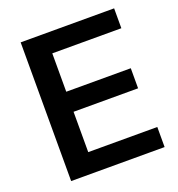

<svg xmlns="http://www.w3.org/2000/svg" viewBox="-128 -811 852 917"><g transform="rotate(-20 297.5 -352.5)"><path d="M78 0V-705H553V-604H202V-409H530V-307H202V-102H553V0Z"/></g></svg>

Font: MulishBold
Style: Bold
Weight: 700
Designer: Vernon Adams
Foundry: Vernon Adams
Version: Version 3.602; ttfautohint (v1.8.3)